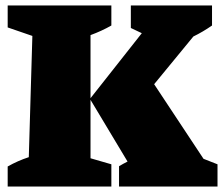

<svg xmlns="http://www.w3.org/2000/svg" viewBox="-20 -680 813 700"><path d="M8 0V-73Q45 -94 85 -107L98 -549L8 -580V-660H386V-587Q351 -567 310 -552V-322L497 -559L457 -578V-660H753V-587Q720 -564 685 -547L542 -373L722 -101L773 -81V0H414V-74Q429 -83 445 -91L310 -316V-103L386 -81V0Z"/></svg>

Font: Piazzolla SC Black
Style: Regular
Weight: 900
Designer: Juan Pablo del Peral
Foundry: Huerta Tipografica
Version: Version 1.330